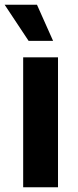

<svg xmlns="http://www.w3.org/2000/svg" viewBox="-35 -787 327 807"><path d="M62.4 0V-545.9H208.8V0ZM85.3 -615.1 -15.5 -767.1H120.4L188.2 -615.1Z"/></svg>

Font: Adwaita Sans
Style: Regular
Weight: 400
Designer: Rasmus Andersson
Foundry: rsms
Version: Version 4.001;git-9221beed3